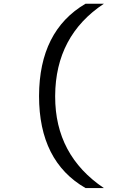

<svg xmlns="http://www.w3.org/2000/svg" viewBox="-20 -832 602 1001"><path d="M183.6 -332Q184.6 -670.9 425.8 -812.5H521.5Q269.5 -645.5 267.6 -333Q267.6 -331.1 267.6 -328.1Q267.6 -22.5 521.5 148.4H425.8Q183.6 8.8 183.6 -331.1Z"/></svg>

Font: Hopone
Style: Regular
Weight: 400
Foundry: SIL International (SIL)
Version: Version 1.00 September 3, 2015, initial release